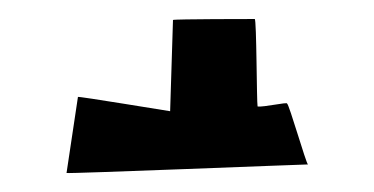

<svg xmlns="http://www.w3.org/2000/svg" viewBox="-20 -646 394 202"><path d="M50 -464C50 -463 298 -473 304 -473C302 -474 284 -537 282 -537C283 -539 257 -533 251 -534C250 -538 250 -626 248 -626C246 -626 164 -626 162 -625L159 -529C158 -529 62 -545 62 -544C62 -543 50 -465 50 -464Z"/></svg>

Font: Getaway
Style: Regular
Weight: 400
Version: Version 0.1